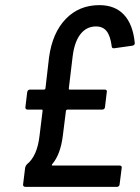

<svg xmlns="http://www.w3.org/2000/svg" viewBox="-20 -728 545 748"><path d="M185 -83H446Q456 -83 454 -73L446 -10Q446 -6 443 -3Q440 0 436 0H79Q74 0 71.5 -3Q69 -6 70 -10L78 -75Q80 -83 85 -88Q125 -120 134 -199L146 -297Q146 -301 143 -301H87Q83 -301 80.5 -304Q78 -307 79 -311L86 -369Q88 -379 97 -379H152Q155 -379 157 -383L171 -504Q184 -600 236 -654Q288 -708 367 -708Q428 -708 463 -670.5Q498 -633 505 -561V-559Q505 -552 496 -550L425 -540H423Q415 -540 415 -549Q410 -588 395.5 -606.5Q381 -625 354 -625Q317 -625 293.5 -595Q270 -565 263 -508L248 -383Q248 -379 251 -379H388Q398 -379 396 -369L389 -311Q389 -307 386 -304Q383 -301 378 -301H242Q239 -301 237 -297L225 -201Q216 -126 183 -88Q180 -83 185 -83Z"/></svg>

Font: Barlow Condensed Medium
Style: Italic
Weight: 500
Width: 3
Italic angle: -7°
Designer: Jeremy Tribby
Foundry: Tribby Type
Version: Version 1.408